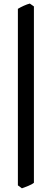

<svg xmlns="http://www.w3.org/2000/svg" viewBox="-20 -835 284 1053"><path d="M166 167.5Q157.2 175.3 134.8 184.6Q112.3 193.8 100.1 197.8L78.1 181.6V-786.6Q91.8 -794.9 110.6 -803.5Q129.4 -812 143.6 -815.4L166 -799.8Z"/></svg>

Font: Gentium Book Plus
Style: Bold
Weight: 700
Designer: Victor Gaultney, Annie Olsen, Iska Routamaa, Becca Hirsbrunner
Foundry: SIL International
Version: Version 6.101